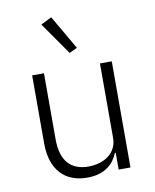

<svg xmlns="http://www.w3.org/2000/svg" viewBox="-87 -834 736 912"><g transform="rotate(-10 281.5 -378.0)"><path d="M280 -586 318 -604 223 -768 171 -742ZM413 0H470V-512H413V-153C413 -76 346 -39 275 -39C190 -39 143 -89 143 -194V-512H86V-183C86 -58 151 12 260 12C348 12 390 -33 409 -81H413Z"/></g></svg>

Font: IBM Plex Thai Looped Light
Style: Regular
Weight: 300
Designer: Mike Abbink, Paul van der Laan, Pieter van Rosmalen, Ben Mitchell, Mark Frömberg
Foundry: Bold Monday
Version: Version 1.0